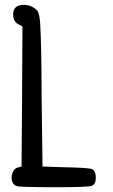

<svg xmlns="http://www.w3.org/2000/svg" viewBox="-20 -784 473 805"><path d="M35.2 -723.6Q35.2 -763.7 80.1 -763.7Q112.3 -763.7 135.7 -740.2Q145.5 -727.5 148.4 -687.5Q154.3 -580.1 154.3 -394.5Q156.2 -292 158.2 -85.9Q193.4 -85 240.2 -83Q356.4 -81.1 368.2 -74.2Q381.8 -64.5 381.8 -39.1V-38.1Q381.8 -11.7 364.3 -4.9Q349.6 1 205.1 1Q168.9 1 143.1 0.5Q117.2 0 86.9 -0.5Q56.6 -1 46.9 -4.9Q31.2 -10.7 28.3 -38.1Q28.3 -48.8 32.2 -58.6Q40 -79.1 55.7 -82L70.3 -85.9Q72.3 -281.2 74.2 -672.9Q68.4 -675.8 58.6 -681.6Q35.2 -692.4 35.2 -723.6Z"/></svg>

Font: Semi-Sweet
Style: Book
Weight: 400
Designer: Walter E Stewart
Version: 0.5